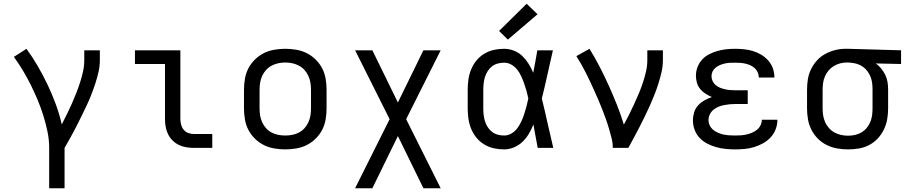

<svg xmlns="http://www.w3.org/2000/svg" viewBox="-20 -788 4840 1023"><path d="M242 215V0Q242 -44 233 -87Q224 -130 211 -172Q198 -214 181 -254.5Q164 -295 144.5 -334.5Q125 -374 102.5 -411.5Q80 -449 54 -485L121 -528Q154 -483 182 -434.5Q210 -386 234 -335.5Q258 -285 277.5 -232Q297 -179 309 -125Q323 -152 336.5 -179.5Q350 -207 362.5 -235Q375 -263 386 -291Q397 -319 406.5 -348.5Q416 -378 422.5 -407.5Q429 -437 429 -468V-520H512V-468Q512 -436 505 -405Q498 -374 488 -343.5Q478 -313 466.5 -283.5Q455 -254 441.5 -225.5Q428 -197 414 -168.5Q400 -140 385.5 -111.5Q371 -83 355.5 -55.5Q340 -28 324 0V215Z M1013 0Q993 0 972 -3.5Q951 -7 932.5 -16Q914 -25 899 -40Q884 -55 875 -74Q866 -93 862.5 -113.5Q859 -134 859 -155V-447H699V-520H941V-155Q941 -139 945 -124Q949 -109 958.5 -97Q968 -85 983 -79.5Q998 -74 1013 -74H1111V0Z M1500 8Q1471 8 1441.5 3Q1412 -2 1386 -15Q1360 -28 1338.5 -49Q1317 -70 1303.5 -96Q1290 -122 1285 -151.5Q1280 -181 1280 -210V-310Q1280 -339 1285 -368.5Q1290 -398 1303.5 -424Q1317 -450 1338.5 -471Q1360 -492 1386 -505Q1412 -518 1441.5 -523Q1471 -528 1500 -528Q1529 -528 1558.5 -523Q1588 -518 1614 -505Q1640 -492 1661.5 -471Q1683 -450 1696.5 -424Q1710 -398 1715 -368.5Q1720 -339 1720 -310V-210Q1720 -181 1715 -151.5Q1710 -122 1696.5 -96Q1683 -70 1661.5 -49Q1640 -28 1614 -15Q1588 -2 1558.5 3Q1529 8 1500 8ZM1500 -66Q1519 -66 1537.5 -69.5Q1556 -73 1573 -82Q1590 -91 1602.5 -105Q1615 -119 1623 -136.5Q1631 -154 1634 -172.5Q1637 -191 1637 -210V-310Q1637 -329 1634 -347.5Q1631 -366 1623 -383.5Q1615 -401 1602.5 -415Q1590 -429 1573 -438Q1556 -447 1537.5 -451Q1519 -455 1500 -455Q1481 -455 1462.5 -451Q1444 -447 1427 -438Q1410 -429 1397.5 -415Q1385 -401 1377 -383.5Q1369 -366 1366 -347.5Q1363 -329 1363 -310V-210Q1363 -191 1366 -172.5Q1369 -154 1377 -136.5Q1385 -119 1397.5 -105Q1410 -91 1427 -82Q1444 -73 1462.5 -69.5Q1481 -66 1500 -66Z M1872 215 2056 -153 1872 -520H1964L2100 -242L2236 -520H2328L2144 -153L2328 215H2236L2100 -63L1964 215Z M2666 8Q2638 8 2611 2Q2584 -4 2560 -18.5Q2536 -33 2518.5 -54.5Q2501 -76 2490.5 -101.5Q2480 -127 2476 -154.5Q2472 -182 2472 -210V-310Q2472 -338 2476 -365.5Q2480 -393 2490.5 -418.5Q2501 -444 2518.5 -465.5Q2536 -487 2560 -501.5Q2584 -516 2611 -522Q2638 -528 2666 -528Q2693 -528 2718.5 -518Q2744 -508 2763 -489.5Q2782 -471 2796.5 -448Q2811 -425 2821 -400Q2827 -430 2832.5 -460Q2838 -490 2843 -520H2926Q2911 -456 2897 -391.5Q2883 -327 2867 -263Q2883 -198 2897.5 -132Q2912 -66 2928 0H2845Q2839 -31 2833.5 -62Q2828 -93 2822 -125Q2812 -99 2798 -75.5Q2784 -52 2764.5 -33Q2745 -14 2719 -3Q2693 8 2666 8ZM2666 -66Q2687 -66 2705.5 -77Q2724 -88 2736.5 -105Q2749 -122 2758 -141.5Q2767 -161 2773.5 -181.5Q2780 -202 2785.5 -222.5Q2791 -243 2795 -263Q2791 -283 2785.5 -303Q2780 -323 2773 -342.5Q2766 -362 2757.5 -381Q2749 -400 2736 -416.5Q2723 -433 2705 -443.5Q2687 -454 2666 -454Q2649 -454 2632 -449.5Q2615 -445 2601.5 -434.5Q2588 -424 2578.5 -409Q2569 -394 2564 -378Q2559 -362 2557 -344.5Q2555 -327 2555 -310V-210Q2555 -193 2557 -175.5Q2559 -158 2564 -142Q2569 -126 2578.5 -111Q2588 -96 2601.5 -85.5Q2615 -75 2632 -70.5Q2649 -66 2666 -66ZM2686 -577 2639 -623 2786 -768 2844 -712Z M3245 0Q3245 -27 3238.5 -52.5Q3232 -78 3224.5 -103.5Q3217 -129 3208 -154Q3199 -179 3189.5 -203.5Q3180 -228 3169.5 -252.5Q3159 -277 3148 -301.5Q3137 -326 3126 -349.5Q3115 -373 3103 -397Q3091 -421 3078 -444Q3065 -467 3051 -489L3121 -528Q3150 -481 3175.5 -431.5Q3201 -382 3224 -331Q3247 -280 3267.5 -228.5Q3288 -177 3304 -124Q3319 -151 3332.5 -178.5Q3346 -206 3359 -234Q3372 -262 3384 -290.5Q3396 -319 3405.5 -348Q3415 -377 3422 -407Q3429 -437 3429 -468V-520H3512V-468Q3512 -436 3505 -405Q3498 -374 3488.5 -344Q3479 -314 3467.5 -284.5Q3456 -255 3443 -226Q3430 -197 3416 -168.5Q3402 -140 3387.5 -111.5Q3373 -83 3358 -55.5Q3343 -28 3328 0Z M3897 8Q3872 8 3846.5 5.5Q3821 3 3796 -4Q3771 -11 3748 -23Q3725 -35 3707.5 -53.5Q3690 -72 3681 -96.5Q3672 -121 3672 -147Q3672 -168 3678.5 -189.5Q3685 -211 3700 -227Q3715 -243 3734 -253.5Q3753 -264 3773 -271Q3756 -278 3739.5 -288.5Q3723 -299 3711 -313.5Q3699 -328 3693.5 -346.5Q3688 -365 3688 -384Q3688 -408 3696.5 -430.5Q3705 -453 3721 -470.5Q3737 -488 3758.5 -499Q3780 -510 3803 -516.5Q3826 -523 3849.5 -525.5Q3873 -528 3897 -528Q3921 -528 3945 -525.5Q3969 -523 3992 -516Q4015 -509 4036 -496.5Q4057 -484 4073 -466Q4089 -448 4097.5 -425Q4106 -402 4106 -378Q4106 -377 4106 -376.5Q4106 -376 4106 -375H4023Q4023 -375 4023 -375.5Q4023 -376 4023 -376Q4023 -390 4017 -403Q4011 -416 4001 -425Q3991 -434 3978 -440Q3965 -446 3951.5 -449Q3938 -452 3924.5 -453Q3911 -454 3897 -454Q3884 -454 3870.5 -453.5Q3857 -453 3843.5 -450Q3830 -447 3817.5 -442Q3805 -437 3794 -428.5Q3783 -420 3777 -408Q3771 -396 3771 -382Q3771 -368 3777 -355.5Q3783 -343 3794 -334Q3805 -325 3818 -320Q3831 -315 3844.5 -312Q3858 -309 3872 -308Q3886 -307 3900 -307H3964V-234H3900Q3884 -234 3868.5 -232.5Q3853 -231 3837.5 -228Q3822 -225 3807.5 -219Q3793 -213 3781 -203Q3769 -193 3762 -178.5Q3755 -164 3755 -149Q3755 -148 3755 -148Q3755 -148 3755 -148Q3755 -133 3762 -119Q3769 -105 3781 -95.5Q3793 -86 3807 -80Q3821 -74 3836 -71Q3851 -68 3866.5 -67Q3882 -66 3897 -66Q3913 -66 3928 -67Q3943 -68 3958 -71.5Q3973 -75 3987 -81Q4001 -87 4013 -96.5Q4025 -106 4032 -120Q4039 -134 4039 -150Q4039 -150 4039 -150Q4039 -150 4039 -150H4122Q4122 -149 4122 -149Q4122 -149 4122 -148Q4122 -123 4112.5 -98.5Q4103 -74 4085.5 -55.5Q4068 -37 4045.5 -24.5Q4023 -12 3998.5 -4.5Q3974 3 3948.5 5.5Q3923 8 3897 8Z M4499 8Q4470 8 4441 3Q4412 -2 4385.5 -15Q4359 -28 4338 -49Q4317 -70 4303.5 -96.5Q4290 -123 4285 -152Q4280 -181 4280 -210V-310Q4280 -338 4284.5 -366Q4289 -394 4301.5 -419.5Q4314 -445 4333 -466Q4352 -487 4377 -500.5Q4402 -514 4429 -521Q4456 -528 4485 -528Q4488 -528 4492 -528Q4496 -528 4500 -528L4781 -520V-447L4646 -450Q4662 -439 4675 -423Q4688 -407 4697 -388.5Q4706 -370 4709 -350Q4712 -330 4712 -310V-210Q4712 -181 4707 -152.5Q4702 -124 4689.5 -98Q4677 -72 4657 -50.5Q4637 -29 4611.5 -15.5Q4586 -2 4557 3Q4528 8 4499 8ZM4499 -65Q4517 -65 4535.5 -69Q4554 -73 4570 -82.5Q4586 -92 4598 -106.5Q4610 -121 4617 -138Q4624 -155 4626.5 -173.5Q4629 -192 4629 -210V-310Q4629 -327 4627 -344.5Q4625 -362 4618.5 -378.5Q4612 -395 4601.5 -409Q4591 -423 4576.5 -433Q4562 -443 4545 -448Q4528 -453 4511 -454L4500 -455Q4498 -455 4495.5 -455Q4493 -455 4491 -455Q4473 -455 4455 -450Q4437 -445 4421.5 -435.5Q4406 -426 4394.5 -412Q4383 -398 4375.5 -381Q4368 -364 4365.5 -346Q4363 -328 4363 -310V-210Q4363 -191 4366 -172.5Q4369 -154 4376.5 -137Q4384 -120 4397 -105.5Q4410 -91 4426.5 -82Q4443 -73 4461.5 -69Q4480 -65 4499 -65Z"/></svg>

Font: Iosevka SS04 Extended
Style: Regular
Weight: 400
Width: 7
Monospace: yes
Designer: Belleve Invis
Foundry: Belleve Invis
Version: Version 19.0.0; ttfautohint (v1.8.4)